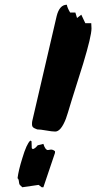

<svg xmlns="http://www.w3.org/2000/svg" viewBox="-20 -765 406 810"><path d="M137 -219Q122 -225 122 -226Q115 -230 115 -241Q115 -250 116 -254L219 -697Q231 -745 262 -745Q264 -732 276 -712H298L305 -689L323 -703Q329 -691 340 -667H365Q366 -651 366 -645Q366 -613 331 -497Q306 -419 282 -341Q263 -277 258 -264Q237 -210 213 -210Q200 -210 175 -214.5Q150 -219 137 -219ZM212 -127Q212 -120 212 -120L163 25H156L143 15L74 25L67 18Q61 15 60 2.5Q59 -10 54 -13Q58 -46 74 -97Q92 -158 108 -172L113 -169L114 -140L118 -136Q127 -137 139 -152L163 -158Q171 -132 182 -132Q184 -132 188.5 -133Q193 -134 195 -134Q204 -134 212 -127Z"/></svg>

Font: Ode an Erik AH
Style: Regular
Weight: 400
Designer: Andreas Höfeld
Foundry: Fontgrube AH
Version: Version 2.00